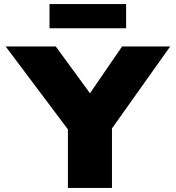

<svg xmlns="http://www.w3.org/2000/svg" viewBox="-20 -930 870 950"><path d="M316 0V-335L328 -274L8 -700H256L495 -373L361 -375L584 -700H822L523 -279L534 -343V0ZM225 -790V-910H604V-790Z"/></svg>

Font: Lexend Exa Black
Style: Regular
Weight: 900
Designer: Bonnie Shaver-Troup, Thomas Jockin
Foundry: Lexend
Version: Version 1.007